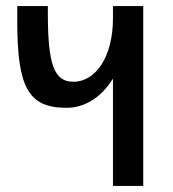

<svg xmlns="http://www.w3.org/2000/svg" viewBox="-20 -614 572 634"><path d="M353 0H453V-594H353V-553C353 -428 297 -344 222 -344C158 -344 138 -403 138 -570V-594H37V-543C37 -324 74 -258 200 -258C257 -258 312 -290 350 -350L353 -354Z"/></svg>

Font: Vanilla Cream DemiBold
Style: Regular
Weight: 600
Designer: Jeremy Tribby, Jinavaṁso
Foundry: Tribby Type
Version: Version 1.422;Glyphs 3.1.2 (3151)